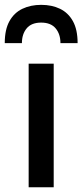

<svg xmlns="http://www.w3.org/2000/svg" viewBox="-40 -788 347 808"><path d="M80.6 -520H186V0H80.6ZM-20 -606.4Q-20 -663.6 -0.2 -699Q19.5 -734.4 54.2 -751Q88.9 -767.6 133.3 -767.6Q178.2 -767.6 212.6 -751Q247.1 -734.4 266.8 -699Q286.6 -663.6 286.6 -606.4H214.4Q214.4 -644.5 194.1 -668.7Q173.8 -692.9 133.3 -692.9Q92.3 -692.9 72.3 -668.7Q52.2 -644.5 52.2 -606.4Z"/></svg>

Font: Monda Medium
Style: Regular
Weight: 500
Designer: Vernon Adams
Foundry: Vernon Adams
Version: Version 2.200